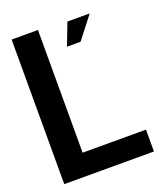

<svg xmlns="http://www.w3.org/2000/svg" viewBox="-133 -802 759 891"><g transform="rotate(-20 246.5 -357.0)"><path d="M473 0H30V-714H160V-108H473ZM302 -704H412L327 -595H260Z"/></g></svg>

Font: Non Bureau Medium
Style: Regular
Weight: 500
Designer: Jona Saucedo
Foundry: Non Foundry
Version: Version 1.000; ttfautohint (v1.8.4)